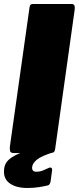

<svg xmlns="http://www.w3.org/2000/svg" viewBox="-30 -762 393 956"><path d="M328 -742Q345 -742 342 -715L245 -23Q243 -7 236.5 -3.5Q230 0 213 0H39Q23 0 20.5 -9Q18 -18 19 -31L117 -725Q119 -736 122.5 -739Q126 -742 134 -742ZM-9 76Q-7 61 1.5 47.5Q10 34 31 20Q52 6 93 -8L236 -4Q178 14 155 32Q132 50 130 70Q129 81 134 87Q139 93 150 93Q170 93 184.5 86.5Q199 80 213 74Q222 70 226.5 74.5Q231 79 229 89L222 141Q221 147 218 153Q215 159 209 161Q193 165 166 169.5Q139 174 106 174Q49 174 16.5 149.5Q-16 125 -9 76Z"/></svg>

Font: Libre Franklin Black
Style: Italic
Weight: 900
Italic angle: -8°
Designer: Pablo Impallari, Rodrigo Fuenzalida, Nhung Nguyen
Foundry: Impallari Type
Version: Version 3.000